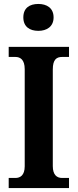

<svg xmlns="http://www.w3.org/2000/svg" viewBox="-20 -951 392 971"><path d="M174 -795C216 -795 251 -816 251 -863C251 -911 216 -931 174 -931C130 -931 98 -911 98 -863C98 -816 130 -795 174 -795ZM24 0H329V-51H294C268 -51 247 -66 247 -111V-600C247 -650 266 -663 294 -663H329V-714H24V-663H58C82 -663 105 -650 105 -601V-110C105 -64 82 -51 58 -51H24Z"/></svg>

Font: Noto Serif Ethiopic Condensed
Style: Bold
Weight: 700
Width: 3
Designer: Monotype Design Team
Foundry: Monotype Imaging Inc.
Version: Version 2.102